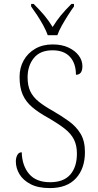

<svg xmlns="http://www.w3.org/2000/svg" viewBox="-20 -951 502 981"><path d="M235 10Q175 10 136.5 -10Q98 -30 79.5 -61Q61 -92 61 -126Q61 -145 68.5 -159Q76 -173 91 -173Q93 -104 129 -62Q165 -20 236 -20Q305 -20 339 -59Q373 -98 373 -166Q373 -208 358 -238Q343 -268 310.5 -293.5Q278 -319 226 -349Q177 -376 144.5 -403.5Q112 -431 96 -467.5Q80 -504 80 -558Q80 -605 101 -642.5Q122 -680 160 -702Q198 -724 249 -724Q296 -724 330 -708Q364 -692 382.5 -667Q401 -642 401 -613Q401 -569 368 -569Q368 -627 337.5 -660.5Q307 -694 248 -694Q185 -694 153 -654.5Q121 -615 121 -556Q121 -513 135 -484Q149 -455 177.5 -432Q206 -409 249 -385Q294 -359 331.5 -332Q369 -305 391.5 -268Q414 -231 414 -174Q414 -90 368 -40Q322 10 235 10ZM224 -771Q216 -794 201.5 -820.5Q187 -847 170 -873Q153 -899 139 -918V-931H152Q184 -899 206 -873Q228 -847 249 -813Q270 -847 291.5 -873Q313 -899 345 -931H358V-918Q344 -899 327.5 -873Q311 -847 296 -820.5Q281 -794 273 -771Z"/></svg>

Font: Noto Serif Khmer SemiCondensed ExtraLight
Style: Regular
Weight: 200
Width: 4
Designer: Danh Hong and the Monotype Design Team
Foundry: Monotype Imaging Inc.
Version: Version 2.004; ttfautohint (v1.8.4.7-5d5b)